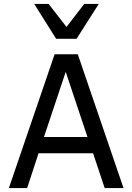

<svg xmlns="http://www.w3.org/2000/svg" viewBox="-20 -950 669 970"><path d="M24.9 0 255.9 -675.8H373L604 0H508.8L450.2 -175.8H174.8L117.2 0ZM202.1 -257.8H421.9L312 -586.9ZM366.7 -753.9H263.7L152.8 -930.2H225.6L315.9 -814L405.8 -930.2H479Z"/></svg>

Font: Lorenzo Sans
Style: Regular
Weight: 400
Foundry: Intel Corporation
Version: Version 1.00; ttfautohint (v1.5)